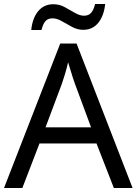

<svg xmlns="http://www.w3.org/2000/svg" viewBox="-20 -933 679 953"><path d="M545 0 459 -221H176L91 0H0L279 -717H360L638 0ZM352 -517Q349 -525 342 -546Q335 -567 328.5 -589.5Q322 -612 318 -624Q311 -593 302 -563.5Q293 -534 287 -517L206 -301H432ZM135 -784Q141 -843 169.5 -877.5Q198 -912 245 -912Q275 -912 301.5 -897.5Q328 -883 352 -869Q376 -855 397 -855Q420 -855 432.5 -869.5Q445 -884 452 -913H502Q496 -855 468 -820Q440 -785 393 -785Q365 -785 338.5 -799Q312 -813 287.5 -827.5Q263 -842 241 -842Q217 -842 205 -827.5Q193 -813 186 -784Z"/></svg>

Font: Noto Sans Old Persian
Style: Regular
Weight: 400
Designer: Monotype Design Team
Foundry: Monotype Imaging Inc.
Version: Version 2.001; ttfautohint (v1.8.4.7-5d5b)